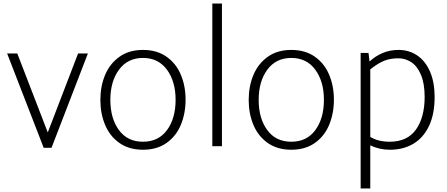

<svg xmlns="http://www.w3.org/2000/svg" viewBox="-20 -820 2508 1077"><path d="M473 -520 269 9H225L20 -520H77L248 -77L418 -520Z M543 -259Q543 -336 569.5 -399.5Q596 -463 650 -501.5Q704 -540 782 -540Q860 -540 914 -502Q968 -464 994.5 -400.5Q1021 -337 1021 -261Q1021 -184 994.5 -120Q968 -56 914 -18Q860 20 782 20Q704 20 650 -18Q596 -56 569.5 -119.5Q543 -183 543 -259ZM965 -260Q965 -363 916.5 -429Q868 -495 782 -495Q696 -495 647.5 -429Q599 -363 599 -260Q599 -156 647 -90.5Q695 -25 782 -25Q869 -25 917 -90.5Q965 -156 965 -260Z M1171 -800H1225V0H1171Z M1375 -259Q1375 -336 1401.5 -399.5Q1428 -463 1482 -501.5Q1536 -540 1614 -540Q1692 -540 1746 -502Q1800 -464 1826.5 -400.5Q1853 -337 1853 -261Q1853 -184 1826.5 -120Q1800 -56 1746 -18Q1692 20 1614 20Q1536 20 1482 -18Q1428 -56 1401.5 -119.5Q1375 -183 1375 -259ZM1797 -260Q1797 -363 1748.5 -429Q1700 -495 1614 -495Q1528 -495 1479.5 -429Q1431 -363 1431 -260Q1431 -156 1479 -90.5Q1527 -25 1614 -25Q1701 -25 1749 -90.5Q1797 -156 1797 -260Z M2418 -276Q2418 -180 2386.5 -113.5Q2355 -47 2298.5 -13.5Q2242 20 2167 20Q2107 20 2057 -5V237H2003V-523H2047L2053 -475Q2085 -505 2126 -522.5Q2167 -540 2215 -540Q2275 -540 2321 -508.5Q2367 -477 2392.5 -417.5Q2418 -358 2418 -276ZM2362 -276Q2362 -352 2341 -401Q2320 -450 2286.5 -471.5Q2253 -493 2215 -493Q2169 -493 2134.5 -479Q2100 -465 2057 -431V-52Q2101 -25 2166 -25Q2265 -25 2313.5 -93.5Q2362 -162 2362 -276Z"/></svg>

Font: Martel Sans ExtraLight
Style: Regular
Weight: 275
Designer: Dan Reynolds and Mathieu Réguer
Foundry: Dan Reynolds and Mathieu Réguer
Version: Version 1.002; ttfautohint (v1.1) -l 5 -r 5 -G 72 -x 0 -D la